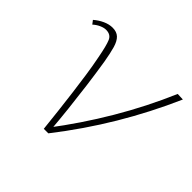

<svg xmlns="http://www.w3.org/2000/svg" viewBox="-110 -535 658 658"><g transform="rotate(45 219.0 -206.0)"><path d="M172 0Q168 -38 163.5 -77.5Q159 -117 154 -156Q149 -195 143.5 -233Q138 -271 131 -306Q122 -354 114 -372.5Q106 -391 83 -391Q73 -391 60.5 -385.5Q48 -380 37 -370L27 -383Q42 -396 59.5 -404Q77 -412 94 -412Q114 -412 125.5 -401Q137 -390 143.5 -367.5Q150 -345 156 -310Q164 -260 170.5 -210Q177 -160 182.5 -110Q188 -60 192 -10L178 -11Q249 -104 308 -204Q367 -304 412 -409L438 -408Q390 -299 329.5 -197.5Q269 -96 194 0Z"/></g></svg>

Font: Ysabeau Infant Thin
Style: Italic
Weight: 250
Italic angle: -12°
Designer: Christian Thalmann (Catharsis Fonts)
Version: Version 2.001;gftools[0.9.30]; featfreeze: ss01,ss02,lnum